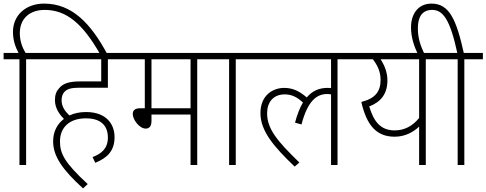

<svg xmlns="http://www.w3.org/2000/svg" viewBox="-20 -916 2701 1066"><path d="M88 -587V0H125V-587H228V-622H122C105 -650 90 -687 90 -732C90 -814 146 -861 228 -861C349 -861 439 -785 536 -615H576C484 -786 380 -896 225 -896C123 -896 52 -831 52 -739C52 -690 67 -652 83 -622H0V-587Z M494 -44 509 -12C577 -40 616 -79 616 -155C616 -225 572 -294 458 -294C424 -294 393 -288 366 -275C343 -295 322 -324 322 -358C322 -378 327 -394 337 -405C352 -422 375 -429 420 -429H579V-587H682V-622H214V-587H542V-464H426C359 -464 329 -451 308 -426C293 -410 285 -389 285 -361C285 -316 309 -282 335 -256C298 -228 275 -186 275 -131C275 -47 329 28 441 130L467 106C337 -14 313 -64 313 -131C313 -207 364 -259 457 -259C545 -259 579 -214 579 -152C579 -92 543 -62 494 -44Z M1075 -587H1178V-622H668V-587H784V-315H758C727 -315 717 -301 717 -283C717 -252 754 -202 789 -202C808 -202 821 -214 821 -244V-280H1038V0H1075ZM1038 -587V-315H821V-587Z M1289 -587H1392V-622H1164V-587H1252V0H1289Z M1378 -587H1818V-427C1812 -428 1805 -428 1798 -428C1753 -428 1714 -412 1683 -375C1646 -407 1609 -428 1558 -428C1497 -428 1426 -389 1426 -288C1426 -189 1499 -103 1616 9L1642 -14C1520 -132 1463 -200 1463 -287C1463 -348 1497 -392 1561 -392C1601 -392 1630 -376 1662 -347C1645 -318 1630 -281 1618 -235L1654 -225C1689 -359 1740 -394 1797 -394C1805 -394 1812 -393 1818 -392V0H1854V-587H1957V-622H1378Z M2447 -622H1944V-587H2050C2075 -555 2093 -519 2093 -473C2093 -406 2062 -369 1986 -350C2016 -219 2071 -157 2171 -157C2231 -157 2276 -184 2307 -213V0H2344V-587H2447ZM2030 -325C2092 -349 2131 -392 2131 -470C2131 -515 2114 -555 2093 -587H2307V-261C2271 -217 2227 -192 2171 -192C2093 -192 2055 -241 2030 -325Z M2300 -615H2337C2315 -662 2300 -702 2300 -760C2300 -820 2323 -861 2379 -861C2440 -861 2479 -807 2519 -622H2433V-587H2521V0H2558V-587H2661V-622H2555C2514 -806 2475 -896 2376 -896C2301 -896 2262 -838 2262 -764C2262 -708 2279 -660 2300 -615Z"/></svg>

Font: Noto Sans Devanagari UI SemiCondensed ExtraLight
Style: Regular
Weight: 200
Width: 4
Designer: Jelle Bosma - Monotype Design Team
Foundry: Monotype Imaging Inc.
Version: Version 2.004